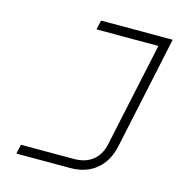

<svg xmlns="http://www.w3.org/2000/svg" viewBox="-104 -795 857 891"><g transform="rotate(15 325.0 -349.0)"><path d="M53 0 63 -45H318Q372 -45 407 -72.5Q442 -100 453 -151L570 -698H617L501 -153Q493 -117 476.5 -88.5Q460 -60 435.5 -40Q411 -20 380 -10Q349 0 312 0ZM273 -698H616L606 -653H263Z"/></g></svg>

Font: Azeret Mono Thin Thin
Style: Italic
Weight: 250
Italic angle: -12°
Version: Version 1.002